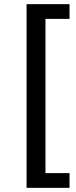

<svg xmlns="http://www.w3.org/2000/svg" viewBox="-20 -725 364 925"><path d="M108 180V-705H315V-634H199V109H315V180Z"/></svg>

Font: Nunito Sans 12pt ExtraLight Medium
Style: Regular
Weight: 500
Version: Version 3.101;gftools[0.9.27]